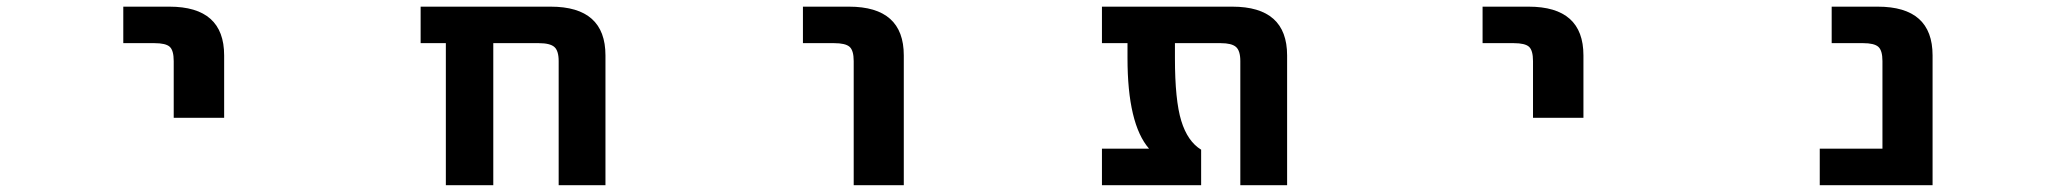

<svg xmlns="http://www.w3.org/2000/svg" viewBox="-20 -543 6040 565"><path d="M342.8 -416V-523.4H478.5Q639.6 -523.4 639.6 -379.9V-196.3H491.2V-363.3Q491.2 -394.5 479.5 -405.3Q467.8 -416 434.6 -416Z M1624 -363.3Q1624 -393.6 1611.3 -404.8Q1598.6 -416 1565.4 -416H1431.6V2H1292V-416H1217.8V-523.4H1600.6Q1761.7 -523.4 1761.7 -379.9V2H1624Z M2342.8 -416V-523.4H2478.5Q2639.6 -523.4 2639.6 -379.9V2H2492.2V-363.3Q2492.2 -394.5 2480 -405.3Q2467.8 -416 2434.6 -416Z M3767.6 2H3629.9V-363.3Q3629.9 -393.6 3617.2 -404.8Q3604.5 -416 3572.3 -416H3437.5V-372.1Q3437.5 -248 3456.1 -187.5Q3474.6 -127 3514.6 -102.5V2H3222.7V-105.5H3361.3Q3297.9 -178.7 3297.9 -372.1V-416H3222.7V-523.4H3606.4Q3767.6 -523.4 3767.6 -379.9Z M4342.8 -416V-523.4H4478.5Q4639.6 -523.4 4639.6 -379.9V-196.3H4491.2V-363.3Q4491.2 -394.5 4479.5 -405.3Q4467.8 -416 4434.6 -416Z M5335 2V-105.5H5519.5V-363.3Q5519.5 -394.5 5507.3 -405.3Q5495.1 -416 5462.9 -416H5370.1V-523.4H5505.9Q5667 -523.4 5667 -379.9V2Z"/></svg>

Font: Gen Shin Gothic Monospace Bold
Style: Bold
Weight: 700
Designer: [Source Han Sans]
Ryoko NISHIZUKA  (kana & ideographs); Paul D. Hunt (Latin, Greek & Cyrillic); Wenlong ZHANG  (bopomofo
Version: Version 1.002.20150607